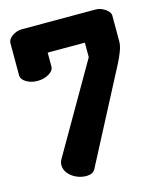

<svg xmlns="http://www.w3.org/2000/svg" viewBox="-111 -809 734 893"><g transform="rotate(-15 256.0 -362.5)"><path d="M193 6Q169 6 146 -4.5Q123 -15 108.5 -33Q94 -51 94 -73Q94 -86 101 -99L347 -525V-595H168V-528Q168 -508 144 -494Q120 -480 89 -480Q58 -480 35 -494Q12 -508 12 -528V-683Q12 -701 33.5 -716Q55 -731 80 -731H435Q458 -731 480.5 -716Q503 -701 503 -683V-558Q503 -539 493 -512.5Q483 -486 471 -463L237 -15Q226 6 193 6Z"/></g></svg>

Font: Dosis ExtraBold
Style: Regular
Weight: 800
Designer: EdgarTolentino, PabloImpallari, IginoMarini
Foundry: EdgarTolentino, PabloImpallari, IginoMarini
Version: Version 3.001; ttfautohint (v1.8.2)